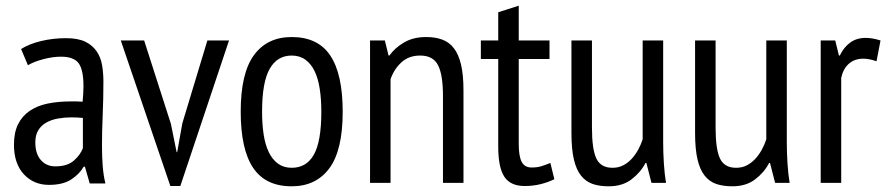

<svg xmlns="http://www.w3.org/2000/svg" viewBox="-20 -642 3116 674"><path d="M54 -470Q83 -488 124.5 -498Q166 -508 212 -508Q254 -508 279.5 -495.5Q305 -483 319.5 -461.5Q334 -440 338.5 -412.5Q343 -385 343 -355Q343 -295 340.5 -238Q338 -181 338 -130Q338 -92 340.5 -59.5Q343 -27 350 2H295L278 -57H274Q259 -31 230 -12Q201 7 152 7Q98 7 63.5 -30.5Q29 -68 29 -134Q29 -177 43.5 -206Q58 -235 84.5 -253Q111 -271 147.5 -278.5Q184 -286 229 -286Q239 -286 249 -286Q259 -286 270 -285Q273 -316 273 -340Q273 -397 256 -420Q239 -443 194 -443Q166 -443 133 -434.5Q100 -426 78 -413ZM271 -228Q261 -229 251 -229.5Q241 -230 231 -230Q207 -230 184 -226Q161 -222 143 -212Q125 -202 114.5 -185Q104 -168 104 -142Q104 -102 123.5 -80Q143 -58 174 -58Q216 -58 239 -78Q262 -98 271 -122Z M580 -207 600 -108H602L620 -209L708 -500H784L613 11H578L404 -500H486Z M825 -250Q825 -385 871.5 -448.5Q918 -512 1004 -512Q1096 -512 1139.5 -447Q1183 -382 1183 -250Q1183 -114 1136 -51Q1089 12 1004 12Q912 12 868.5 -53Q825 -118 825 -250ZM900 -250Q900 -206 905.5 -170Q911 -134 923.5 -108Q936 -82 956 -67.5Q976 -53 1004 -53Q1056 -53 1082 -99.5Q1108 -146 1108 -250Q1108 -293 1102.5 -329.5Q1097 -366 1084.5 -392Q1072 -418 1052 -432.5Q1032 -447 1004 -447Q953 -447 926.5 -400Q900 -353 900 -250Z M1535 0V-305Q1535 -380 1517.5 -413.5Q1500 -447 1455 -447Q1415 -447 1389 -423Q1363 -399 1351 -364V0H1279V-500H1331L1344 -447H1347Q1366 -474 1398.5 -493Q1431 -512 1476 -512Q1508 -512 1532.5 -503Q1557 -494 1573.5 -472.5Q1590 -451 1598.5 -415Q1607 -379 1607 -324V0Z M1668 -500H1729V-599L1801 -622V-500H1909V-435H1801V-137Q1801 -93 1811.5 -73.5Q1822 -54 1846 -54Q1866 -54 1880.5 -58.5Q1895 -63 1912 -70L1926 -13Q1904 -2 1877.5 4.5Q1851 11 1822 11Q1772 11 1750.5 -21.5Q1729 -54 1729 -127V-435H1668Z M2058 -500V-194Q2058 -118 2073.5 -85.5Q2089 -53 2130 -53Q2151 -53 2167.5 -61.5Q2184 -70 2197 -84Q2210 -98 2220 -116Q2230 -134 2236 -153V-500H2308V-142Q2308 -106 2310.5 -67.5Q2313 -29 2318 0H2267L2249 -70H2246Q2229 -37 2197 -12.5Q2165 12 2117 12Q2085 12 2061 4Q2037 -4 2020 -25Q2003 -46 1994.5 -82.5Q1986 -119 1986 -176V-500Z M2492 -500V-194Q2492 -118 2507.5 -85.5Q2523 -53 2564 -53Q2585 -53 2601.5 -61.5Q2618 -70 2631 -84Q2644 -98 2654 -116Q2664 -134 2670 -153V-500H2742V-142Q2742 -106 2744.5 -67.5Q2747 -29 2752 0H2701L2683 -70H2680Q2663 -37 2631 -12.5Q2599 12 2551 12Q2519 12 2495 4Q2471 -4 2454 -25Q2437 -46 2428.5 -82.5Q2420 -119 2420 -176V-500Z M2861 -500H2912L2925 -447H2928Q2942 -476 2964.5 -492.5Q2987 -509 3019 -509Q3042 -509 3071 -500L3057 -427Q3031 -436 3011 -436Q2979 -436 2959 -417.5Q2939 -399 2933 -368V0H2861Z"/></svg>

Font: PT Sans Narrow
Style: Regular
Weight: 400
Width: 3
Designer: A.Korolkova, O.Umpeleva, V.Yefimov
Foundry: ParaType Ltd
Version: Version 2.003W OFL